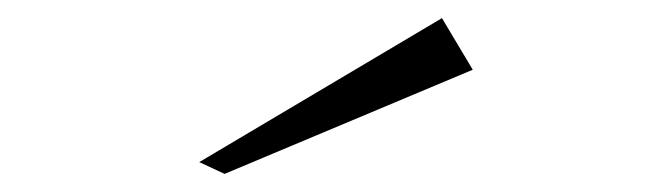

<svg xmlns="http://www.w3.org/2000/svg" viewBox="-20 -757 742 212"><path d="M228 -565 200 -578 468 -737 502 -680Z"/></svg>

Font: Panamera
Style: Regular
Weight: 400
Designer: Bastien Sozeau
Foundry: NBR — Bastien Sozeau
Version: Version 3.002; ttfautohint (v1.8.4.7-5d5b);gftools[0.9.33]